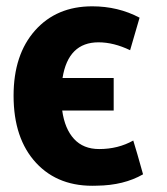

<svg xmlns="http://www.w3.org/2000/svg" viewBox="-20 -570 530 608"><path d="M340 -220H177Q185 -162 214.5 -130Q244 -98 294 -98Q354 -98 402 -125Q413 -90 433 -18Q372 17 287 18Q166 23 94.5 -54Q23 -131 23 -267Q23 -397 91 -473.5Q159 -550 272 -550Q354 -550 422 -514L392 -411Q340 -436 292 -436Q196 -436 178 -323H340Z"/></svg>

Font: Repo
Style: Bold
Weight: 700
Designer: Stefan Peev
Foundry: Context Ltd
Version: Version 001.000